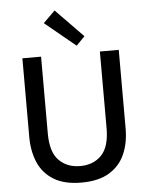

<svg xmlns="http://www.w3.org/2000/svg" viewBox="-62 -989 815 1054"><g transform="rotate(-5 345.5 -462.0)"><path d="M344 15Q250 15 191.5 -21Q133 -57 106.5 -119Q80 -181 80 -259V-693H183V-270Q183 -167 228 -121.5Q273 -76 345 -76Q418 -76 462.5 -122Q507 -168 507 -270V-693H611V-259Q611 -181 584 -119Q557 -57 498 -21Q439 15 344 15ZM383 -736 214 -875 279 -939 430 -784Z"/></g></svg>

Font: Ubuntu Sans Medium
Style: Regular
Weight: 500
Designer: Dalton Maag Ltd
Foundry: Dalton Maag Ltd
Version: Version 1.006; ttfautohint (v1.8.4.7-5d5b)